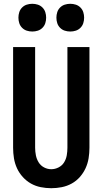

<svg xmlns="http://www.w3.org/2000/svg" viewBox="-20 -983 540 1011"><path d="M250 8Q278 8 305.5 2.5Q333 -3 357.5 -16.5Q382 -30 400.5 -51Q419 -72 430.5 -97Q442 -122 446.5 -149.5Q451 -177 451 -205V-735H335V-205Q335 -185 331.5 -165Q328 -145 317.5 -128Q307 -111 288.5 -101.5Q270 -92 250 -92Q230 -92 212 -101.5Q194 -111 183.5 -128Q173 -145 169 -165Q165 -185 165 -205V-735H49V-205Q49 -177 53.5 -149.5Q58 -122 69.5 -97Q81 -72 100 -51Q119 -30 143 -16.5Q167 -3 194.5 2.5Q222 8 250 8ZM350 -817Q365 -817 379 -821.5Q393 -826 403.5 -836.5Q414 -847 418.5 -861Q423 -875 423 -890Q423 -905 418.5 -919Q414 -933 403.5 -943.5Q393 -954 379 -958.5Q365 -963 350 -963Q335 -963 321 -958.5Q307 -954 296.5 -943.5Q286 -933 281.5 -919Q277 -905 277 -890Q277 -875 281.5 -861Q286 -847 296.5 -836.5Q307 -826 321 -821.5Q335 -817 350 -817ZM150 -817Q165 -817 179 -821.5Q193 -826 203.5 -836.5Q214 -847 218.5 -861Q223 -875 223 -890Q223 -905 218.5 -919Q214 -933 203.5 -943.5Q193 -954 179 -958.5Q165 -963 150 -963Q135 -963 121 -958.5Q107 -954 96.5 -943.5Q86 -933 81.5 -919Q77 -905 77 -890Q77 -875 81.5 -861Q86 -847 96.5 -836.5Q107 -826 121 -821.5Q135 -817 150 -817Z"/></svg>

Font: Iosevka SS09
Style: Bold
Weight: 700
Monospace: yes
Designer: Belleve Invis
Foundry: Belleve Invis
Version: Version 5.2.1; ttfautohint (v1.8.3)